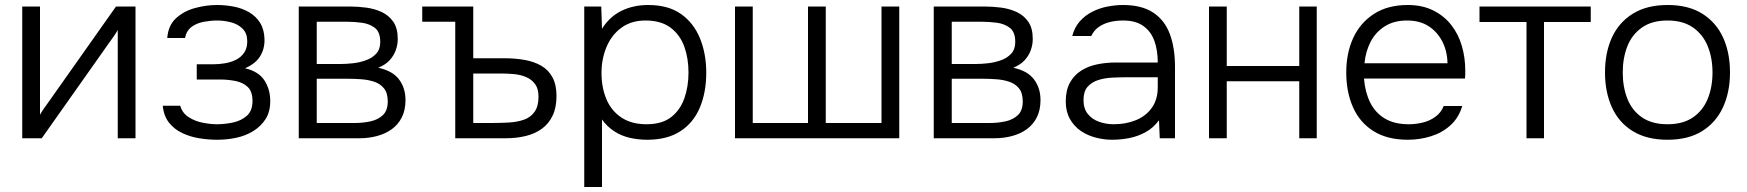

<svg xmlns="http://www.w3.org/2000/svg" viewBox="-20 -553 6989 768"><path d="M69 0V-527H140V-94Q147 -107 157.5 -121.5Q168 -136 175 -146L444 -527H522V0H451V-433Q443 -419 434 -406Q425 -393 416 -381L147 0Z M849 6Q813 6 776.5 0Q740 -6 708.5 -21Q677 -36 656 -62.5Q635 -89 631 -130H701Q709 -101 734.5 -84.5Q760 -68 791.5 -62Q823 -56 848 -56Q879 -56 912 -63Q945 -70 967.5 -90Q990 -110 990 -149Q990 -187 971 -205Q952 -223 922 -229Q892 -235 859 -235H767V-296H836Q857 -296 880.5 -300Q904 -304 924 -314Q944 -324 956.5 -342Q969 -360 969 -388Q969 -419 951 -437.5Q933 -456 905 -463.5Q877 -471 849 -471Q824 -471 796 -466Q768 -461 747 -446Q726 -431 720 -401H649Q653 -452 684.5 -480.5Q716 -509 760.5 -521Q805 -533 848 -533Q882 -533 915.5 -526.5Q949 -520 976.5 -504Q1004 -488 1020.5 -461.5Q1037 -435 1038 -396Q1039 -358 1020.5 -328Q1002 -298 960 -280Q1015 -267 1038 -231Q1061 -195 1061 -149Q1061 -106 1042.5 -77Q1024 -48 993.5 -29Q963 -10 925.5 -2Q888 6 849 6Z M1175 0V-527H1378Q1411 -527 1445 -522.5Q1479 -518 1507.5 -504.5Q1536 -491 1553.5 -465.5Q1571 -440 1571 -397Q1571 -374 1563 -352Q1555 -330 1538.5 -312Q1522 -294 1493 -282Q1550 -270 1576 -235.5Q1602 -201 1602 -153Q1602 -113 1587.5 -84Q1573 -55 1547.5 -36.5Q1522 -18 1488.5 -9Q1455 0 1418 0ZM1247 -61H1399Q1431 -61 1461.5 -67.5Q1492 -74 1511.5 -92.5Q1531 -111 1531 -147Q1531 -181 1516 -199.5Q1501 -218 1477 -226Q1453 -234 1425 -236Q1397 -238 1372 -238H1247ZM1247 -297H1343Q1365 -297 1392 -300Q1419 -303 1444 -312Q1469 -321 1485 -338.5Q1501 -356 1501 -385Q1501 -425 1479.5 -441.5Q1458 -458 1427.5 -462Q1397 -466 1369 -466H1247Z M1801 0V-466H1669V-527H1873V-320H1997Q2042 -320 2080 -313Q2118 -306 2146 -289.5Q2174 -273 2190 -243.5Q2206 -214 2206 -169Q2206 -123 2190.5 -90.5Q2175 -58 2147.5 -38Q2120 -18 2083 -9Q2046 0 2003 0ZM1873 -61H1947Q1983 -61 2016.5 -63Q2050 -65 2076.5 -74.5Q2103 -84 2118.5 -106Q2134 -128 2134 -166Q2134 -198 2120.5 -216.5Q2107 -235 2085 -244.5Q2063 -254 2036.5 -256.5Q2010 -259 1984 -259H1873Z M2317 195V-527H2385L2388 -438Q2419 -487 2466.5 -510Q2514 -533 2573 -533Q2653 -533 2704 -497Q2755 -461 2780 -399.5Q2805 -338 2805 -262Q2805 -184 2779.5 -123Q2754 -62 2701.5 -28Q2649 6 2569 6Q2532 6 2498 -2Q2464 -10 2436 -28.5Q2408 -47 2388 -75V195ZM2566 -56Q2628 -56 2664.5 -84.5Q2701 -113 2717.5 -160Q2734 -207 2734 -263Q2734 -320 2717 -367Q2700 -414 2662 -442.5Q2624 -471 2562 -471Q2505 -471 2465.5 -442Q2426 -413 2406 -365Q2386 -317 2386 -262Q2386 -203 2405.5 -156.5Q2425 -110 2465.5 -83Q2506 -56 2566 -56Z M2920 0V-527H2991V-61H3212V-527H3283V-61H3506V-527H3577V0Z M3715 0V-527H3918Q3951 -527 3985 -522.5Q4019 -518 4047.5 -504.5Q4076 -491 4093.5 -465.5Q4111 -440 4111 -397Q4111 -374 4103 -352Q4095 -330 4078.5 -312Q4062 -294 4033 -282Q4090 -270 4116 -235.5Q4142 -201 4142 -153Q4142 -113 4127.5 -84Q4113 -55 4087.5 -36.5Q4062 -18 4028.5 -9Q3995 0 3958 0ZM3787 -61H3939Q3971 -61 4001.5 -67.5Q4032 -74 4051.5 -92.5Q4071 -111 4071 -147Q4071 -181 4056 -199.5Q4041 -218 4017 -226Q3993 -234 3965 -236Q3937 -238 3912 -238H3787ZM3787 -297H3883Q3905 -297 3932 -300Q3959 -303 3984 -312Q4009 -321 4025 -338.5Q4041 -356 4041 -385Q4041 -425 4019.5 -441.5Q3998 -458 3967.5 -462Q3937 -466 3909 -466H3787Z M4428 6Q4396 6 4363 -2.5Q4330 -11 4303 -29.5Q4276 -48 4259.5 -77.5Q4243 -107 4243 -147Q4243 -192 4259.5 -222Q4276 -252 4304 -270Q4332 -288 4368 -295.5Q4404 -303 4444 -303H4611Q4611 -352 4597.5 -389.5Q4584 -427 4553.5 -449Q4523 -471 4472 -471Q4445 -471 4420 -465Q4395 -459 4375.5 -445.5Q4356 -432 4345 -409H4269Q4278 -444 4299.5 -468Q4321 -492 4350 -506.5Q4379 -521 4411 -527Q4443 -533 4472 -533Q4547 -533 4593 -502.5Q4639 -472 4659.5 -416.5Q4680 -361 4680 -286V0H4619L4616 -72Q4594 -42 4563.5 -25Q4533 -8 4498.5 -1Q4464 6 4428 6ZM4435 -56Q4484 -56 4524 -72.5Q4564 -89 4587.5 -122Q4611 -155 4611 -204V-244H4493Q4462 -244 4430 -242.5Q4398 -241 4372 -232.5Q4346 -224 4330 -205.5Q4314 -187 4314 -153Q4314 -119 4331 -97.5Q4348 -76 4376 -66Q4404 -56 4435 -56Z M4816 0V-527H4887V-289H5177V-527H5247V0H5177V-228H4887V0Z M5612 6Q5529 6 5474 -28.5Q5419 -63 5392 -124Q5365 -185 5365 -263Q5365 -341 5393 -401.5Q5421 -462 5476 -497.5Q5531 -533 5611 -533Q5669 -533 5712.5 -511.5Q5756 -490 5785 -453Q5814 -416 5827.5 -369Q5841 -322 5841 -272Q5841 -263 5841 -255Q5841 -247 5840 -239H5436Q5440 -186 5460 -144.5Q5480 -103 5518.5 -79.5Q5557 -56 5615 -56Q5642 -56 5670 -62.5Q5698 -69 5721 -85.5Q5744 -102 5755 -129H5829Q5815 -82 5782 -52Q5749 -22 5704 -8Q5659 6 5612 6ZM5438 -300H5770Q5769 -349 5749 -387.5Q5729 -426 5694 -448.5Q5659 -471 5608 -471Q5555 -471 5518 -447Q5481 -423 5461.5 -384Q5442 -345 5438 -300Z M6086 0V-465H5898V-527H6343V-465H6156V0Z M6650 6Q6567 6 6511 -28.5Q6455 -63 6427.5 -124Q6400 -185 6400 -263Q6400 -342 6427.5 -402.5Q6455 -463 6511 -498Q6567 -533 6651 -533Q6734 -533 6789.5 -498Q6845 -463 6872.5 -402.5Q6900 -342 6900 -263Q6900 -185 6872 -124Q6844 -63 6788.5 -28.5Q6733 6 6650 6ZM6650 -56Q6712 -56 6752 -83.5Q6792 -111 6811 -158Q6830 -205 6830 -263Q6830 -321 6811 -368Q6792 -415 6752 -443Q6712 -471 6650 -471Q6588 -471 6548 -443Q6508 -415 6489.5 -368Q6471 -321 6471 -263Q6471 -205 6489.5 -158Q6508 -111 6548 -83.5Q6588 -56 6650 -56Z"/></svg>

Font: Onest Light
Style: Regular
Weight: 300
Designer: Dmitri Voloshin, Andrey Kudryavtsev
Foundry: Dmitri Voloshin, Andrey Kudryavtsev
Version: Version 1.000;gftools[0.9.33]